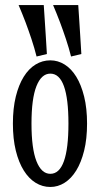

<svg xmlns="http://www.w3.org/2000/svg" viewBox="-20 -722 394 756"><path d="M104 -235.4Q104 -137.2 123.5 -87.4Q143.1 -37.6 178.2 -37.6Q213.9 -37.6 231.7 -87.4Q249.5 -137.2 249.5 -235.4Q249.5 -333.5 231.7 -382.8Q213.9 -432.1 178.2 -432.1Q143.1 -432.1 123.5 -382.8Q104 -333.5 104 -235.4ZM30.8 -235.4Q30.8 -295.4 42.2 -341.8Q53.7 -388.2 73.5 -419.9Q93.3 -451.7 120.1 -468Q147 -484.4 178.2 -484.4Q208 -484.4 234.4 -468Q260.7 -451.7 280.3 -419.9Q299.8 -388.2 311.3 -341.8Q322.8 -295.4 322.8 -235.4Q322.8 -175.3 311.3 -128.9Q299.8 -82.5 280.3 -50.8Q260.7 -19 234.4 -2.4Q208 14.2 178.2 14.2Q147 14.2 120.1 -2.4Q93.3 -19 73.5 -50.8Q53.7 -82.5 42.2 -128.9Q30.8 -175.3 30.8 -235.4ZM164.6 -509.3 124 -499.5Q115.7 -532.7 103.8 -568.6Q91.8 -604.5 80.6 -634.3Q67.4 -668.9 53.2 -702.1H152.3Q154.3 -674.3 156.2 -643.1Q158.2 -616.2 160.2 -581.5Q162.1 -546.9 164.6 -509.3ZM300.3 -509.3 259.8 -499.5Q251.5 -532.7 239.5 -568.6Q227.5 -604.5 216.3 -634.3Q203.1 -668.9 189 -702.1H288.1Q290 -674.3 292 -643.1Q293.9 -616.2 295.9 -581.5Q297.9 -546.9 300.3 -509.3Z"/></svg>

Font: Smythe
Style: Regular
Weight: 400
Version: Version 1.000